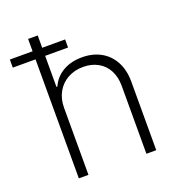

<svg xmlns="http://www.w3.org/2000/svg" viewBox="-168 -811 841 915"><g transform="rotate(-20 252.5 -353.5)"><path d="M125 0H76.2V-603.5H-39.1V-644.5H76.2V-707H125V-644.5H241.2V-603.5H125V-446.3H129.9Q148.4 -488.8 189.2 -512.9Q230 -537.1 287.1 -537.1Q340.8 -537.1 381.8 -514.4Q422.9 -491.7 445.8 -449Q468.8 -406.2 468.8 -347.7V0H418.9V-344.7Q418.9 -389.2 401.4 -422.6Q383.8 -456.1 351.3 -474.1Q318.8 -492.2 276.4 -492.2Q232.9 -492.2 198.2 -473.1Q163.6 -454.1 144.3 -419.4Q125 -384.8 125 -339.8Z"/></g></svg>

Font: Pretendard GOV ExtraLight
Style: Regular
Weight: 200
Designer: Base glyphs from Inter by Rasmus Andersson; Hangeul glyphs from Noto Sans CJK(Source Han Sans) by Jang Soo-young and Kan
Foundry: Kil Hyung-jin
Version: Version 1.309